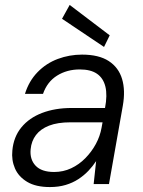

<svg xmlns="http://www.w3.org/2000/svg" viewBox="-20 -745 579 777"><path d="M182 12Q125 12 90 -9Q55 -30 40.5 -63.5Q26 -97 30 -136Q35 -191 66.5 -229.5Q98 -268 150.5 -288Q203 -308 270 -308H405Q415 -360 406.5 -394.5Q398 -429 372.5 -446.5Q347 -464 303 -464Q251 -464 211 -439Q171 -414 154 -365H81Q97 -417 132 -453Q167 -489 214 -506.5Q261 -524 312 -524Q380 -524 420 -498Q460 -472 474 -425.5Q488 -379 477 -317L421 0H359L369 -93Q356 -73 338 -54Q320 -35 297 -20Q274 -5 245.5 3.5Q217 12 182 12ZM199 -49Q236 -49 268 -64Q300 -79 325.5 -105Q351 -131 368 -162.5Q385 -194 391 -228L395 -250H265Q213 -250 178.5 -236.5Q144 -223 125.5 -198.5Q107 -174 104 -141Q100 -100 124 -74.5Q148 -49 199 -49ZM401 -555 231 -669 262 -725 424 -602Z"/></svg>

Font: DM Sans 12pt Light
Style: Italic
Weight: 300
Italic angle: -10°
Version: Version 4.004;gftools[0.9.30]